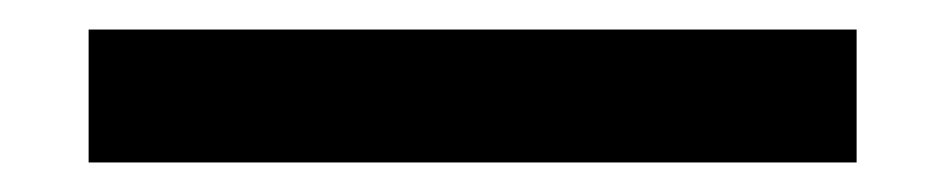

<svg xmlns="http://www.w3.org/2000/svg" viewBox="-20 -39 640 130"><path d="M40 -19H560V71H40Z"/></svg>

Font: AtCorfu Sans
Style: AtCorfu Sans Regular
Weight: 400
Designer: Kostas Teopoulos
Foundry: Kostas Teopoulos
Version: Version 1.00 July 8, 2025, initial release